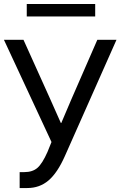

<svg xmlns="http://www.w3.org/2000/svg" viewBox="-23 -948 613 978"><path d="M113.3 -864.3V-927.7H461.9V-864.3ZM-2.9 -745.1H96.7L232.4 -444.3Q246.1 -415 287.1 -321.3H289.1Q307.6 -366.2 339.8 -440.4L472.7 -745.1H570.3L307.6 -153.3Q269.5 -67.4 224.1 -28.8Q178.7 9.8 116.2 9.8H77.1V-71.3H100.6Q142.6 -71.3 167.5 -92.8Q192.4 -114.3 218.8 -173.8L239.3 -224.6Z"/></svg>

Font: Gothic A1 Medium
Style: Regular
Weight: 500
Designer: HanYang I&C Co.,Ltd.
Foundry: HanYang I&C Co.,Ltd.
Version: Version 2.50